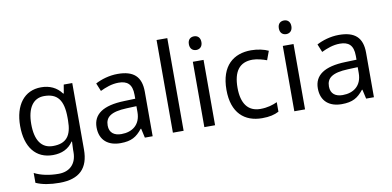

<svg xmlns="http://www.w3.org/2000/svg" viewBox="-87 -1035 3166 1551"><g transform="rotate(-10 1495.5 -260.0)"><path d="M275 -546C137 -546 55 -438 55 -267C55 -92 137 10 276 10C349 10 405 -16 442 -71H446C445 -59 443 -21 443 -5V16C443 110 387 167 295 167C218 167 148 152 97 125V206C148 229 212 240 290 240C454 240 530 162 530 9V-536H460L448 -465H443C403 -520 345 -546 275 -546ZM287 -472C395 -472 444 -413 444 -267V-246C444 -117 397 -62 289 -62C195 -62 146 -134 146 -266C146 -398 197 -472 287 -472Z M903 -545C833 -545 767 -524 720 -499L747 -433C791 -454 842 -474 898 -474C968 -474 1009 -444 1009 -355V-323L918 -320C743 -315 661 -256 661 -149C661 -40 733 10 830 10C920 10 963 -17 1010 -76H1014L1031 0H1095V-365C1095 -490 1033 -545 903 -545ZM929 -259 1008 -262V-214C1008 -110 940 -61 850 -61C792 -61 752 -88 752 -148C752 -216 795 -254 929 -259Z M1349 0V-760H1261V0Z M1564 -737C1535 -737 1512 -720 1512 -681C1512 -643 1535 -625 1564 -625C1591 -625 1615 -643 1615 -681C1615 -720 1591 -737 1564 -737ZM1607 -536H1519V0H1607Z M1992 10C2053 10 2094 0 2130 -19V-97C2093 -80 2049 -66 1991 -66C1890 -66 1838 -137 1838 -266C1838 -400 1889 -469 1996 -469C2033 -469 2080 -456 2112 -444L2139 -517C2107 -533 2052 -546 1998 -546C1854 -546 1747 -463 1747 -265C1747 -75 1849 10 1992 10Z M2302 -737C2273 -737 2250 -720 2250 -681C2250 -643 2273 -625 2302 -625C2329 -625 2353 -643 2353 -681C2353 -720 2329 -737 2302 -737ZM2345 -536H2257V0H2345Z M2718 -545C2648 -545 2582 -524 2535 -499L2562 -433C2606 -454 2657 -474 2713 -474C2783 -474 2824 -444 2824 -355V-323L2733 -320C2558 -315 2476 -256 2476 -149C2476 -40 2548 10 2645 10C2735 10 2778 -17 2825 -76H2829L2846 0H2910V-365C2910 -490 2848 -545 2718 -545ZM2744 -259 2823 -262V-214C2823 -110 2755 -61 2665 -61C2607 -61 2567 -88 2567 -148C2567 -216 2610 -254 2744 -259Z"/></g></svg>

Font: Noto Sans Elbasan
Style: Regular
Weight: 400
Designer: Monotype Design Team
Foundry: Monotype Imaging Inc.
Version: Version 2.004